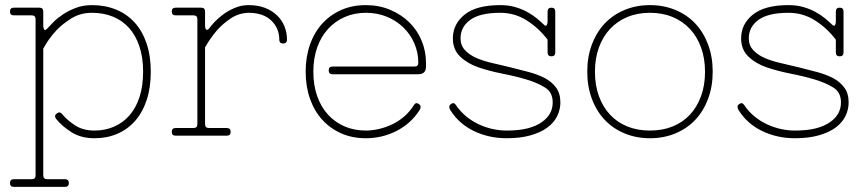

<svg xmlns="http://www.w3.org/2000/svg" viewBox="-20 -530 3389 750"><path d="M149 -429Q149 -421 152.5 -415Q156 -409 165 -419Q174 -429 189.5 -444.5Q205 -460 227 -474.5Q249 -489 277 -499.5Q305 -510 339 -510Q391 -510 433.5 -492.5Q476 -475 506 -442Q536 -409 552.5 -360.5Q569 -312 569 -250Q569 -188 553 -139.5Q537 -91 508 -58Q479 -25 438.5 -7.5Q398 10 349 10Q296 10 258.5 -14Q221 -38 199 -66Q190 -78 202 -87Q214 -96 223 -84Q242 -61 273 -40.5Q304 -20 349 -20Q390 -20 425 -35Q460 -50 485.5 -79Q511 -108 525 -151Q539 -194 539 -250Q539 -306 524.5 -349Q510 -392 484 -421Q458 -450 421 -465Q384 -480 339 -480Q294 -480 258.5 -458Q223 -436 199 -410Q170 -379 149 -340V155Q149 170 164 170H234Q249 170 249 185Q249 200 234 200H34Q19 200 19 185Q19 170 34 170H104Q119 170 119 155V-455Q119 -470 104 -470H34Q19 -470 19 -485Q19 -500 34 -500H134Q149 -500 149 -485Z M781 -45Q781 -30 796 -30H866Q881 -30 881 -15Q881 0 866 0H666Q651 0 651 -15Q651 -30 666 -30H736Q751 -30 751 -45V-455Q751 -470 736 -470H666Q651 -470 651 -485Q651 -500 666 -500H766Q781 -500 781 -485V-429Q781 -425 782 -421Q783 -417 785 -415Q787 -413 790 -413.5Q793 -414 797 -419Q804 -429 818.5 -444.5Q833 -460 853 -474.5Q873 -489 898 -499.5Q923 -510 951 -510Q987 -510 1014.5 -499.5Q1042 -489 1061.5 -470.5Q1081 -452 1091 -427.5Q1101 -403 1101 -375Q1101 -360 1086 -360Q1071 -360 1071 -375Q1071 -420 1039.5 -450Q1008 -480 951 -480Q913 -479 882 -458.5Q851 -438 828 -412Q802 -382 781 -345Z M1409 10Q1356 10 1313 -9Q1270 -28 1239 -62Q1208 -96 1191 -144Q1174 -192 1174 -250Q1174 -308 1191 -356Q1208 -404 1239 -438Q1270 -472 1313 -491Q1356 -510 1409 -510Q1461 -510 1504.5 -491.5Q1548 -473 1579 -442.5Q1610 -412 1627 -371Q1644 -330 1644 -285V-270Q1644 -240 1614 -240H1279Q1264 -240 1264 -255Q1264 -270 1279 -270H1599Q1614 -270 1614 -285Q1614 -324 1599 -359.5Q1584 -395 1556.5 -422Q1529 -449 1491.5 -464.5Q1454 -480 1409 -480Q1364 -480 1326.5 -463.5Q1289 -447 1261.5 -417Q1234 -387 1219 -344.5Q1204 -302 1204 -250Q1204 -197 1219 -154.5Q1234 -112 1261.5 -82Q1289 -52 1326.5 -36Q1364 -20 1409 -20Q1433 -20 1459.5 -26Q1486 -32 1511.5 -44Q1537 -56 1559 -75Q1581 -94 1598 -121Q1605 -132 1617 -123Q1623 -119 1623 -112.5Q1623 -106 1619 -100Q1585 -47 1529 -18.5Q1473 10 1409 10Z M1959 -20Q2007 -20 2040.5 -28.5Q2074 -37 2096.5 -53Q2119 -69 2129 -88Q2139 -107 2139 -130Q2139 -169 2110 -187.5Q2081 -206 2038 -219Q1995 -232 1944 -242Q1893 -252 1850 -266.5Q1807 -281 1778 -308.5Q1749 -336 1749 -380Q1749 -436 1795 -473Q1841 -510 1934 -510Q1966 -510 1992 -502.5Q2018 -495 2039 -483.5Q2060 -472 2076 -459Q2092 -446 2103 -435Q2112 -426 2115.5 -431.5Q2119 -437 2119 -445V-485Q2119 -500 2134 -500Q2149 -500 2149 -485V-325Q2149 -310 2134 -310Q2119 -310 2119 -325V-375Q2085 -420 2038 -450Q1991 -480 1934 -480Q1855 -480 1817 -452.5Q1779 -425 1779 -380Q1779 -353 1796 -334.5Q1813 -316 1840 -304Q1867 -292 1902 -284Q1937 -276 1974 -267Q2011 -258 2046 -248.5Q2081 -239 2108 -225Q2135 -211 2152 -188Q2169 -165 2169 -130Q2169 -102 2156.5 -76.5Q2144 -51 2118.5 -32Q2093 -13 2053 -1.5Q2013 10 1959 10Q1890 10 1831.5 -18Q1773 -46 1739 -100Q1735 -106 1735 -112.5Q1735 -119 1741 -123Q1752 -132 1760 -121Q1778 -94 1801.5 -75Q1825 -56 1851 -44Q1877 -32 1904.5 -26Q1932 -20 1959 -20Z M2519 10Q2465 10 2419.5 -9Q2374 -28 2342 -62Q2310 -96 2292 -144Q2274 -192 2274 -250Q2274 -308 2292 -356Q2310 -404 2342 -438Q2374 -472 2419.5 -491Q2465 -510 2519 -510Q2573 -510 2618.5 -491Q2664 -472 2696 -438Q2728 -404 2746 -356Q2764 -308 2764 -250Q2764 -192 2746 -144Q2728 -96 2696 -62Q2664 -28 2618.5 -9Q2573 10 2519 10ZM2519 -20Q2568 -20 2607.5 -36Q2647 -52 2675 -82Q2703 -112 2718.5 -154.5Q2734 -197 2734 -250Q2734 -302 2718.5 -344.5Q2703 -387 2675 -417Q2647 -447 2607.5 -463.5Q2568 -480 2519 -480Q2470 -480 2430.5 -463.5Q2391 -447 2363 -417Q2335 -387 2319.5 -344.5Q2304 -302 2304 -250Q2304 -197 2319.5 -154.5Q2335 -112 2363 -82Q2391 -52 2430.5 -36Q2470 -20 2519 -20Z M3085 -20Q3133 -20 3166.5 -28.5Q3200 -37 3222.5 -53Q3245 -69 3255 -88Q3265 -107 3265 -130Q3265 -169 3236 -187.5Q3207 -206 3164 -219Q3121 -232 3070 -242Q3019 -252 2976 -266.5Q2933 -281 2904 -308.5Q2875 -336 2875 -380Q2875 -436 2921 -473Q2967 -510 3060 -510Q3092 -510 3118 -502.5Q3144 -495 3165 -483.5Q3186 -472 3202 -459Q3218 -446 3229 -435Q3238 -426 3241.5 -431.5Q3245 -437 3245 -445V-485Q3245 -500 3260 -500Q3275 -500 3275 -485V-325Q3275 -310 3260 -310Q3245 -310 3245 -325V-375Q3211 -420 3164 -450Q3117 -480 3060 -480Q2981 -480 2943 -452.5Q2905 -425 2905 -380Q2905 -353 2922 -334.5Q2939 -316 2966 -304Q2993 -292 3028 -284Q3063 -276 3100 -267Q3137 -258 3172 -248.5Q3207 -239 3234 -225Q3261 -211 3278 -188Q3295 -165 3295 -130Q3295 -102 3282.5 -76.5Q3270 -51 3244.5 -32Q3219 -13 3179 -1.5Q3139 10 3085 10Q3016 10 2957.5 -18Q2899 -46 2865 -100Q2861 -106 2861 -112.5Q2861 -119 2867 -123Q2878 -132 2886 -121Q2904 -94 2927.5 -75Q2951 -56 2977 -44Q3003 -32 3030.5 -26Q3058 -20 3085 -20Z"/></svg>

Font: Nixie One
Style: Regular
Weight: 400
Designer: Jovanny Lemonad
Foundry: Jovanny Lemonad
Version: Version 1.000 2011 initial release